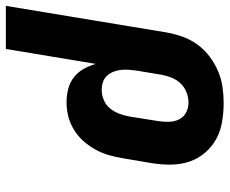

<svg xmlns="http://www.w3.org/2000/svg" viewBox="-99 -484 783 655"><g transform="rotate(90 292.5 -156.5)"><path d="M-15 215 76 -335Q81 -362 90.5 -388.5Q100 -415 117 -438.5Q134 -462 158 -480Q182 -498 208 -509Q234 -520 261.5 -524Q289 -528 316 -528Q349 -528 381 -522.5Q413 -517 439.5 -502.5Q466 -488 486 -464.5Q506 -441 516 -412Q526 -383 526.5 -350.5Q527 -318 522 -285L505 -185Q501 -161 494.5 -137.5Q488 -114 476 -92Q464 -70 447 -50.5Q430 -31 408 -17.5Q386 -4 362 2Q338 8 314 8Q290 8 267.5 2Q245 -4 228 -17.5Q211 -31 200 -50.5Q189 -70 183 -92L132 215ZM272 -112Q289 -112 306 -119Q323 -126 334.5 -140Q346 -154 352.5 -171Q359 -188 362 -204L378 -304Q381 -323 380.5 -341.5Q380 -360 372.5 -375.5Q365 -391 349.5 -399.5Q334 -408 315 -408Q298 -408 280.5 -401.5Q263 -395 250 -381.5Q237 -368 230 -350.5Q223 -333 220 -316L206 -232Q204 -218 203 -204Q202 -190 203.5 -177Q205 -164 210 -151.5Q215 -139 224 -129.5Q233 -120 245.5 -116Q258 -112 272 -112Z"/></g></svg>

Font: Iosevka SS04 Heavy Extended
Style: Italic
Weight: 900
Width: 7
Italic angle: -9°
Monospace: yes
Designer: Belleve Invis
Foundry: Belleve Invis
Version: Version 19.0.0; ttfautohint (v1.8.4)